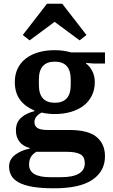

<svg xmlns="http://www.w3.org/2000/svg" viewBox="-20 -805 610 1037"><path d="M273 212Q203 212 156.5 204Q110 196 81.5 180.5Q53 165 41 143Q29 121 29 94Q29 56 62 31Q95 6 140 -2V-6Q106 -14 86 -38.5Q66 -63 66 -101Q66 -145 95 -170Q124 -195 165 -204V-209Q115 -229 87.5 -267Q60 -305 60 -362Q60 -403 75.5 -435Q91 -467 119.5 -489Q148 -511 187.5 -522.5Q227 -534 275 -534Q322 -534 364 -522H547V-462H485L445 -465V-462Q466 -446 479 -420Q492 -394 492 -362Q492 -321 476 -288.5Q460 -256 431 -234Q402 -212 362.5 -200.5Q323 -189 275 -189Q240 -189 205 -197Q188 -189 177 -175.5Q166 -162 166 -146Q166 -124 182.5 -113.5Q199 -103 237 -103H354Q457 -103 502 -65Q547 -27 547 39Q547 120 479 166Q411 212 273 212ZM276 -250Q362 -250 362 -346V-376Q362 -472 276 -472Q190 -472 190 -376V-346Q190 -250 276 -250ZM137 84Q137 152 251 152H310Q373 152 405.5 133Q438 114 438 77Q438 42 414.5 28.5Q391 15 342 15H176Q156 27 146.5 43.5Q137 60 137 84ZM103 -616 234 -785H316L447 -616L410 -587L275 -687L140 -587Z"/></svg>

Font: IBM Plex Serif SmBld
Style: Regular
Weight: 600
Designer: Mike Abbink, Paul van der Laan, Pieter van Rosmalen
Foundry: Bold Monday
Version: Version 3.001